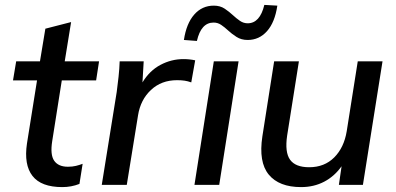

<svg xmlns="http://www.w3.org/2000/svg" viewBox="-20 -754 1614 783"><path d="M234 9Q148 9 112.5 -36.5Q77 -82 90 -169L131 -426H33L46 -504H143L165 -637L270 -664L244 -504H384L372 -426H232L193 -179Q184 -123 201 -98.5Q218 -74 257 -74Q275 -74 289.5 -77.5Q304 -81 317 -86L304 -4Q271 9 234 9Z M395 0 456 -379Q460 -409 463.5 -441Q467 -473 468 -504H566L561 -418Q590 -466 634.5 -489.5Q679 -513 728 -513Q753 -513 776 -508L760 -418Q746 -423 733 -425Q720 -427 702 -427Q638 -427 595.5 -387Q553 -347 543 -284L497 0Z M739 0ZM773 0 852 -504H953L874 0ZM783 -587 730 -591Q740 -658 772 -694.5Q804 -731 852 -731Q878 -731 896.5 -718.5Q915 -706 930 -692Q944 -679 958.5 -669Q973 -659 990 -659Q1040 -659 1058 -734L1111 -731Q1101 -663 1069 -627Q1037 -591 990 -591Q964 -591 944.5 -603.5Q925 -616 910 -630Q896 -643 882 -652.5Q868 -662 851 -662Q800 -662 783 -587Z M1208 9Q1118 9 1076 -42Q1034 -93 1050 -198L1098 -504H1199L1151 -201Q1141 -133 1163 -102.5Q1185 -72 1241 -72Q1303 -72 1343 -112Q1383 -152 1394 -219L1439 -504H1540L1460 0H1362L1373 -76Q1344 -35 1302 -13Q1260 9 1208 9Z"/></svg>

Font: Winston Medium
Style: Italic
Weight: 500
Italic angle: -9°
Designer: Original fonts by Vernon Adams / Changes by Cristiano Sobral
Foundry: Original fonts by Vernon Adams / Changes by Cristiano Sobral
Version: Version 2.503;July 17, 2020;FontCreator 13.0.0.2655 64-bit